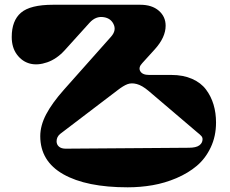

<svg xmlns="http://www.w3.org/2000/svg" viewBox="-20 -780 977 815"><path d="M612.8 -461.9H707Q757.3 -461.9 795.2 -445.3Q833 -428.7 854.5 -399.9Q876 -371.1 886.5 -335.9Q897 -300.8 897 -259.8Q897 -201.7 874.5 -154.3Q852.1 -106.9 815.2 -75.9Q778.3 -44.9 729 -23.9Q679.7 -2.9 627.9 6.1Q576.2 15.1 522 15.1Q346.7 15.1 248.8 -40.3Q150.9 -95.7 150.9 -202.1Q150.9 -247.1 176 -294.9Q201.2 -342.8 252 -399.9L451.2 -624Q476.1 -651.9 460.9 -679.7Q448.7 -702.6 420.9 -707Q386.7 -712.9 359.9 -683.1L254.9 -566.9Q221.2 -529.8 180.7 -515.6Q140.1 -501.5 107.2 -510Q74.2 -518.6 52 -548.3Q29.8 -578.1 29.8 -623Q29.8 -692.4 69.1 -726.1Q108.4 -759.8 205.1 -759.8H575.2Q625 -759.8 654.1 -734.6Q683.1 -709.5 683.1 -670.9Q683.1 -621.6 637.2 -570.8L584 -512.2Q566.4 -493.7 575.4 -477.8Q584.5 -461.9 612.8 -461.9ZM258.8 -148.9 780.8 -152.8Q812.5 -152.8 826.2 -163.1Q839.8 -173.3 839.8 -189Q839.8 -196.8 834.7 -202.6Q829.6 -208.5 814.9 -220.2L610.8 -394Q583 -417.5 560.5 -423.3Q538.1 -429.2 520.8 -422.6Q503.4 -416 479 -397L235.8 -211.9Q220.2 -199.2 220.2 -180.2Q220.2 -166.5 230.2 -157.7Q240.2 -148.9 258.8 -148.9Z"/></svg>

Font: Pilowlava
Style: Regular
Weight: 400
Designer: Anton Moglia, Jérémy Landes, Maksym Kobuzan (Cyrillic), Velvetyne Type Foundry
Foundry: Anton Moglia, Jérémy Landes, Velvetyne Type Foundry
Version: Version 1.001;hotconv 1.0.109;makeotfexe 2.5.65596